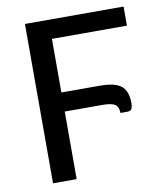

<svg xmlns="http://www.w3.org/2000/svg" viewBox="-81 -785 730 852"><g transform="rotate(-10 284.0 -359.0)"><path d="M195.5 0H89V-718H533.5V-632H195.5V-390.5H368Q417 -390.5 444.2 -379.5Q471.5 -368.5 482.5 -346Q493.5 -323.5 493.5 -289Q493.5 -277.5 489.5 -266.5Q485.5 -255.5 468.5 -255.5H438Q437.5 -283.5 421.8 -294Q406 -304.5 364 -304.5H195.5Z"/></g></svg>

Font: Verano Sans Medium
Style: Regular
Weight: 500
Designer: Lukasz Dziedzic with Adam Twardoch and Botio Nikoltchev
Foundry: tyPoland Lukasz Dziedzic
Version: Version 3.001;December 28, 2019;FontCreator 12.0.0.2547 64-b